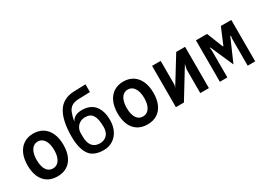

<svg xmlns="http://www.w3.org/2000/svg" viewBox="-17 -1476 3035 2216"><g transform="rotate(-30 1500.0 -368.0)"><path d="M61 -273Q61 -362 90.2 -426.8Q119.5 -491.5 173.2 -525.8Q227 -560 300 -560Q373 -560 426.8 -525.8Q480.5 -491.5 509.8 -426.8Q539 -362 539 -273Q539 -186.5 511.5 -122.8Q484 -59 430.2 -24.5Q376.5 10 300 10Q223.5 10 169.8 -24.5Q116 -59 88.5 -122.5Q61 -186 61 -273ZM416.5 -273Q416.5 -328.5 402.5 -369.2Q388.5 -410 362 -432Q335.5 -454 299.5 -454Q263.5 -454 237.2 -432.2Q211 -410.5 197.2 -369.8Q183.5 -329 183.5 -273Q183.5 -190 213.8 -143Q244 -96 299 -96Q336 -96 362.2 -117.5Q388.5 -139 402.5 -178.8Q416.5 -218.5 416.5 -273Z M731 -57Q699 -97.5 683 -161.2Q667 -225 667 -305Q667 -522 737 -632Q769 -683.5 822.5 -712.8Q876 -742 948 -745L1108 -750V-647L953 -642Q895 -640 862 -618.2Q829 -596.5 812 -555.8Q795 -515 781 -443H782Q802.5 -479 835.8 -496.5Q869 -514 924 -514Q994.5 -514 1044.5 -484.2Q1094.5 -454.5 1121.2 -395.5Q1148 -336.5 1148 -251Q1148 -174 1118.5 -113.8Q1089 -53.5 1035.5 -19.8Q982 14 913 14Q853 14 805.8 -3.8Q758.5 -21.5 731 -57ZM1044 -219Q1044 -324.5 1013.8 -374.2Q983.5 -424 915 -424Q872 -424 841.2 -404.5Q810.5 -385 794.8 -354.8Q779 -324.5 779 -294V-245Q779 -160.5 814 -118.2Q849 -76 913 -76Q973 -76 1008.5 -113.5Q1044 -151 1044 -219Z M1261 -273Q1261 -362 1290.2 -426.8Q1319.5 -491.5 1373.2 -525.8Q1427 -560 1500 -560Q1573 -560 1626.8 -525.8Q1680.5 -491.5 1709.8 -426.8Q1739 -362 1739 -273Q1739 -186.5 1711.5 -122.8Q1684 -59 1630.2 -24.5Q1576.5 10 1500 10Q1423.5 10 1369.8 -24.5Q1316 -59 1288.5 -122.5Q1261 -186 1261 -273ZM1616.5 -273Q1616.5 -328.5 1602.5 -369.2Q1588.5 -410 1562 -432Q1535.5 -454 1499.5 -454Q1463.5 -454 1437.2 -432.2Q1411 -410.5 1397.2 -369.8Q1383.5 -329 1383.5 -273Q1383.5 -190 1413.8 -143Q1444 -96 1499 -96Q1536 -96 1562.2 -117.5Q1588.5 -139 1602.5 -178.8Q1616.5 -218.5 1616.5 -273Z M1880 -550H1995V-230L1984 -196L2202 -550H2320V0H2205V-315L2219.5 -380L1987 0H1880Z M2466 -552H2614L2700 -336H2707L2798 -552H2937V0H2837V-352L2842 -397H2834L2702 -95L2569 -397H2562L2566 -352V0H2466Z"/></g></svg>

Font: JuliaMono
Style: Bold
Weight: 700
Monospace: yes
Designer: cormullion
Foundry: corm
Version: Version 0.055; ttfautohint (v1.8.4)